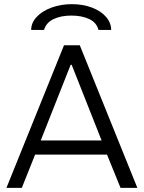

<svg xmlns="http://www.w3.org/2000/svg" viewBox="-20 -904 692 924"><path d="M495 -160H149L85 0H11L288 -686H364L641 0H560ZM325 -592H320L176 -228H469ZM515 -760H454Q445 -795 410 -812Q375 -829 323 -829Q273 -829 237.5 -812Q202 -795 192 -760H130Q130 -794 156.5 -822.5Q183 -851 228 -867.5Q273 -884 326 -884Q379 -884 422.5 -867.5Q466 -851 490.5 -822.5Q515 -794 515 -760Z"/></svg>

Font: Chivo Light
Style: Regular
Weight: 300
Designer: Hector Gatti
Foundry: Omnibus-Type
Version: Version 1.007